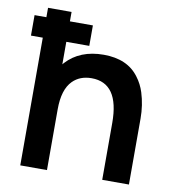

<svg xmlns="http://www.w3.org/2000/svg" viewBox="-81 -792 788 864"><g transform="rotate(10 313.0 -360.0)"><path d="M281.5 -583.5H15V-677H281.5ZM565.5 0H443.5V-260Q443.5 -442 317.5 -442Q264.5 -442 231.5 -409Q191 -368.5 191 -277.5L119.5 -308Q119.5 -419 182 -487.2Q244.5 -555.5 353 -555.5Q462 -555.5 514 -484.5Q536.5 -455 548 -418.5Q565.5 -362.5 565.5 -301.5ZM191 0H69V-720H176.5V-341H191Z"/></g></svg>

Font: Vortex Mix
Style: Bold
Weight: 700
Designer: Mikhail Sharanda
Foundry: Mikhail Sharanda
Version: Version 4.504;Glyphs 3.1.2 (3151)